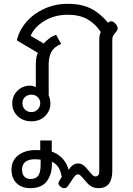

<svg xmlns="http://www.w3.org/2000/svg" viewBox="-20 -623 694 1002"><path d="M40 262Q40 214 75.5 187Q111 160 166 160Q182 160 190 161V110H250V168Q284 180 306.5 204.5Q329 229 338 263Q350 246 361.5 238Q373 230 387 230Q410 230 427 250L456 283Q467 298 479 298Q486 298 492 292Q498 286 498 275V-413Q498 -441 506 -456Q478 -499 436.5 -522.5Q395 -546 334 -546Q265 -546 212 -514Q159 -482 140 -436L208 -396Q219 -409 238 -423Q257 -437 273 -441L299 -394Q262 -378 248 -352Q234 -326 234 -286V-125Q243 -105 243 -84Q243 -45 215.5 -17.5Q188 10 144 10Q100 10 72 -17Q44 -44 44 -83Q44 -123 71 -149.5Q98 -176 137 -176Q150 -176 167 -169V-282Q167 -331 178 -347L68 -412Q79 -463 116.5 -507Q154 -551 210.5 -577Q267 -603 333 -603Q406 -603 455 -578Q504 -553 544 -504Q552 -512 561 -512Q570 -512 580 -502Q594 -488 594 -474Q594 -468 590.5 -463Q587 -458 583 -453Q575 -445 570.5 -436.5Q566 -428 566 -413V268Q566 359 494 359Q459 359 435 332L410 303Q404 296 398.5 291.5Q393 287 387 287Q381 287 376 290.5Q371 294 365 303L335 347Q328 359 315 359Q305 359 297 352Q285 343 285 334Q285 327 291 318L302 301Q297 268 284.5 249.5Q272 231 251 221V231Q251 289 223.5 324Q196 359 138 359Q93 359 66.5 333Q40 307 40 262ZM190 -84Q190 -104 176.5 -116.5Q163 -129 144 -129Q124 -129 110.5 -116.5Q97 -104 97 -84Q97 -64 110.5 -51Q124 -38 144 -38Q163 -38 176.5 -51.5Q190 -65 190 -84ZM192 237V210Q172 208 164 208Q95 208 95 263Q95 285 106.5 298Q118 311 139 311Q167 311 179.5 294Q192 277 192 237Z"/></svg>

Font: Niramit Light
Style: Regular
Weight: 300
Designer: Katatrad Aksorn Co.,Ltd.
Foundry: Cadson Demak Co.,Ltd.
Version: Version 1.000; ttfautohint (v1.6)